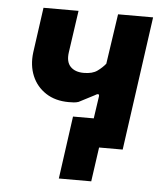

<svg xmlns="http://www.w3.org/2000/svg" viewBox="-48 -552 635 726"><g transform="rotate(5 269.0 -189.0)"><path d="M202 130 235 -108H373L354 -75L325 130ZM298 0 326 -192Q327 -200 322.5 -200.5Q318 -201 309 -195L251 -165Q242 -162 232.5 -161.5Q223 -161 214 -161Q163 -161 127 -184.5Q91 -208 74.5 -247.5Q58 -287 64 -336L88 -508H221L198 -348Q193 -312 210.5 -294Q228 -276 261 -276Q294 -276 312.5 -289.5Q331 -303 343 -318L371 -508H504L433 0Z"/></g></svg>

Font: Finlandica SemiBold
Style: Italic
Weight: 600
Italic angle: -8°
Designer: Niklas Ekholm, Juho Hiilivirta, Jaakko Suomalainen
Foundry: Helsinki Type Studio
Version: Version 1.063